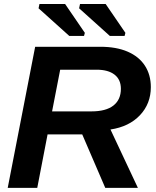

<svg xmlns="http://www.w3.org/2000/svg" viewBox="-20 -916 762 936"><path d="M211.9 -260.7 161.6 0H17.6L151.4 -688H469.2Q547.4 -688 602.5 -664.1Q657.7 -640.1 686.5 -595.7Q715.3 -551.3 715.3 -491.2Q715.3 -410.6 662.4 -354.5Q609.4 -298.3 518.6 -284.7L652.3 0H493.2L380.9 -260.7ZM425.8 -373Q496.6 -373 533 -401.6Q569.3 -430.2 569.3 -482.9Q569.3 -528.3 538.3 -552.2Q507.3 -576.2 451.2 -576.2H273.4L233.9 -373ZM393.6 -755.9 389.6 -740.7H317.9L168 -875.5L172.4 -896.5H297.4ZM591.3 -755.9 587.4 -740.7H515.6L365.7 -875.5L370.1 -896.5H495.1Z"/></svg>

Font: Arimo
Style: Bold Italic
Weight: 700
Italic angle: -12°
Designer: Steve Matteson
Foundry: Monotype Imaging Inc.
Version: Version 1.33